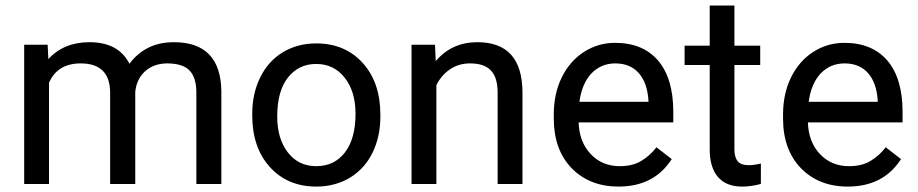

<svg xmlns="http://www.w3.org/2000/svg" viewBox="-20 -669 3338 698"><path d="M471.7 -335V-2V0H469.2H382.8H380.4V-2V-331.1Q380.4 -438.5 273.4 -438.5Q189 -438.5 158.2 -368.2V-2V0H155.8H70.3H67.9V-2V-503.9V-506.3H70.3H151.4H153.3V-504.4L155.8 -454.1Q211.9 -515.6 305.2 -515.6Q411.1 -515.6 450.7 -437Q475.6 -471.7 514.6 -493.2Q556.2 -515.6 612.3 -515.6Q781.7 -515.6 784.7 -338.4V-2V0H782.7H696.3H693.8V-2V-333.5Q693.8 -386.2 669.4 -412.4Q645 -438.5 586.9 -438.5Q539.1 -438 507.8 -410.2Q476.6 -382.3 471.7 -335Z M987.8 -245.6Q987.8 -164.1 1026.9 -114.3Q1065.4 -64.9 1129.9 -64.9Q1195.3 -64.9 1233.9 -114.7Q1272.5 -165 1272.5 -255.4Q1272.5 -336.9 1232.9 -386.7Q1193.8 -436.5 1129.4 -436.5Q1065.9 -436.5 1026.9 -387.2Q987.8 -337.9 987.8 -245.6ZM897 -249.5V-255.4Q897 -329.1 926.3 -388.2Q955.6 -447.3 1008.3 -479Q1061.5 -511.2 1129.4 -511.2Q1234.4 -511.2 1298.8 -439.9Q1362.8 -369.1 1362.8 -251.5V-245.6Q1362.8 -172.4 1334.5 -114.3Q1306.2 -56.2 1252.9 -23.4Q1226.1 -7.3 1195.3 1Q1164.6 9.3 1129.9 9.3Q1025.4 9.3 960.9 -62Q897 -132.8 897 -249.5Z M1561.5 -506.3V-504.4L1564 -446.8Q1622.6 -515.6 1715.3 -515.6Q1878.4 -515.6 1879.4 -334V-2V0H1877.4H1791.5H1789.1V-2V-334.5Q1788.6 -387.7 1764.4 -413.1Q1740.2 -438.5 1689 -438.5Q1647 -438.5 1615.2 -416.5Q1584 -395 1566.4 -359.4V-2V0H1564H1478H1476.1V-2V-503.9V-506.3H1478H1559.6Z M2337.4 -298.8V-303.2Q2333.5 -367.7 2302.2 -403.3Q2271 -438.5 2216.8 -438.5Q2165 -438.5 2129.4 -401.4Q2095.2 -364.3 2086.4 -298.8ZM2420.9 -88.9Q2356.9 9.3 2228.5 9.3Q2123.5 9.3 2058.1 -57.6Q1993.7 -124.5 1993.2 -236.8V-252.9Q1993.2 -328.1 2022 -387.2Q2050.8 -446.3 2102.5 -480Q2155.3 -513.7 2216.8 -513.2Q2317.4 -513.2 2373 -448.2Q2427.7 -383.3 2427.7 -262.2V-226.6V-224.1H2425.8H2083.5Q2085.9 -153.3 2127 -109.4Q2168.5 -64.9 2233.4 -64.9Q2279.3 -64.9 2310.5 -83.5Q2341.8 -102.1 2365.2 -131.8L2366.7 -133.8L2368.2 -132.3L2420.4 -91.8L2422.4 -90.3Z M2649.9 -648.9V-646.5V-502.9H2741.7H2743.7V-500.5V-435.1V-432.6H2741.7H2649.9V-126Q2649.9 -97.2 2662.1 -82.5Q2673.8 -68.4 2703.1 -68.4Q2703.1 -68.4 2703.6 -68.4Q2717.8 -68.4 2743.7 -73.7L2746.1 -74.7V-71.8V-2V-0.5L2744.6 0Q2710.4 9.3 2678.2 9.3Q2619.6 9.3 2589.8 -25.9Q2560.1 -61 2560.1 -125.5V-432.6H2470.7H2468.8V-434.6V-500.5V-502.9H2470.7H2560.1V-646.5V-648.9H2562H2647.9Z M3170.9 -298.8V-303.2Q3167 -367.7 3135.7 -403.3Q3104.5 -438.5 3050.3 -438.5Q2998.5 -438.5 2962.9 -401.4Q2928.7 -364.3 2919.9 -298.8ZM3254.4 -88.9Q3190.4 9.3 3062 9.3Q2957 9.3 2891.6 -57.6Q2827.1 -124.5 2826.7 -236.8V-252.9Q2826.7 -328.1 2855.5 -387.2Q2884.3 -446.3 2936 -480Q2988.8 -513.7 3050.3 -513.2Q3150.9 -513.2 3206.5 -448.2Q3261.2 -383.3 3261.2 -262.2V-226.6V-224.1H3259.3H2917Q2919.4 -153.3 2960.4 -109.4Q3002 -64.9 3066.9 -64.9Q3112.8 -64.9 3144 -83.5Q3175.3 -102.1 3198.7 -131.8L3200.2 -133.8L3201.7 -132.3L3253.9 -91.8L3255.9 -90.3Z"/></svg>

Font: MAUL
Style: Regular
Weight: 400
Designer: MAUL
Version: Version 1.0; 2020; ttfautohint (v1.8.3)